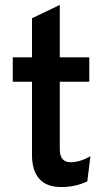

<svg xmlns="http://www.w3.org/2000/svg" viewBox="-20 -742 428 774"><path d="M226 12Q168 12 138.5 -21Q109 -54 109 -117.5V-412.5H31.5V-511H109V-668.5L221 -722V-511H340V-412.5H221V-142Q221 -114.5 231.8 -101.2Q242.5 -88 265 -88Q301.5 -88 344.5 -112L332 -11Q308.5 0.5 282.5 6.2Q256.5 12 226 12Z"/></svg>

Font: Overpass SemiBold
Style: Regular
Weight: 600
Designer: Delve Withrington, Dave Bailey, Thomas Jockin
Foundry: Delve Fonts LLC
Version: Version 4.000